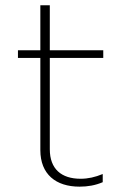

<svg xmlns="http://www.w3.org/2000/svg" viewBox="-20 -693 462 722"><path d="M279.2 8.9C309.9 8.9 338.6 4 366.3 -7.9V-38.6C337.6 -26.7 310.9 -20.8 283.2 -20.8C210.9 -20.8 167.3 -57.4 167.3 -131.7V-475.2H368.3V-504H167.3V-673.3H131.7V-504H47.5V-475.2H131.7V-128.7C131.7 -37.6 190.1 8.9 279.2 8.9Z"/></svg>

Font: Meinily
Style: Regular
Weight: 500
Designer: Paul Hayes
Foundry: Paul Hayes
Version: Version 1.0; ttfautohint (v1.8.4.7-5d5b)